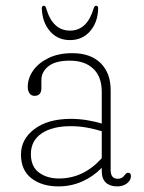

<svg xmlns="http://www.w3.org/2000/svg" viewBox="-20 -638 501 668"><path d="M53 -100Q53 -154 100 -189.2Q147 -224.5 227 -224.5Q253.5 -224.5 282 -220Q310.5 -215.5 334 -208V-318.5Q334 -371.5 304.2 -399.2Q274.5 -427 223 -427Q173 -427 148.5 -407.5Q124 -388 124 -359.5V-331.5Q124 -304.5 100 -304.5Q89 -304.5 82.8 -313.2Q76.5 -322 76.5 -335Q76.5 -366 95.5 -392.8Q114.5 -419.5 149 -436.2Q183.5 -453 231.5 -453Q295 -453 330 -418.5Q365 -384 365 -324.5V-46Q365 -16 390 -16Q404.5 -16 412.5 -27.5Q415.5 -31 418.5 -34Q421.5 -37 425.5 -37Q435.5 -37 435.5 -25Q435.5 -11 422 -0.2Q408.5 10.5 387.5 10.5Q362.5 10.5 348.2 -2.8Q334 -16 334 -43V-54Q303.5 -23 265 -6.2Q226.5 10.5 183.5 10.5Q125.5 10.5 89.2 -17.8Q53 -46 53 -100ZM87.5 -102Q87.5 -58.5 115.5 -37.8Q143.5 -17 185 -17Q270.5 -17 334 -87.5V-181.5Q310 -189 282.8 -194Q255.5 -199 225.5 -199Q162 -199 124.8 -173.8Q87.5 -148.5 87.5 -102ZM223.5 -531.5Q283.5 -531.5 306 -609.5Q309 -618 314.5 -618Q321.5 -618 321.5 -609Q320.5 -560.5 293.5 -529.5Q266.5 -498.5 223.5 -498.5Q180.5 -498.5 153.8 -529.5Q127 -560.5 125.5 -609Q125.5 -618 132.5 -618Q138 -618 140.5 -609.5Q163 -531.5 223.5 -531.5Z"/></svg>

Font: Fraunces 72pt S100 Thin
Style: Regular
Weight: 100
Version: Version 1.000; ttfautohint (v1.8.3)